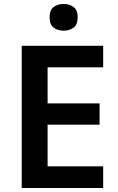

<svg xmlns="http://www.w3.org/2000/svg" viewBox="-20 -944 593 964"><path d="M498 0H89V-714H498V-606H219V-425H480V-318H219V-109H498ZM300 -924Q328 -924 349 -909Q370 -894 370 -857Q370 -820 349 -805Q328 -790 300 -790Q270 -790 249.5 -805Q229 -820 229 -857Q229 -894 249.5 -909Q270 -924 300 -924Z"/></svg>

Font: Noto Sans Cherokee SemiBold
Style: Regular
Weight: 600
Designer: Monotype Design Team
Foundry: Monotype Imaging Inc.
Version: Version 2.001; ttfautohint (v1.8.4.7-5d5b)